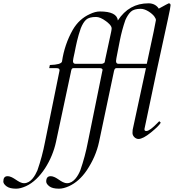

<svg xmlns="http://www.w3.org/2000/svg" viewBox="-208 -823 1046 1155"><path d="M231 -456C231 -461.3 234.3 -478.7 241 -508C250.5 -555.5 258.2 -596.3 278 -653C287.3 -676.3 298 -693.5 310 -704.5C322 -715.5 342 -721 370 -721C386.7 -721 406.3 -712.7 429 -696C441.1 -687.3 463.6 -668.9 463.6 -652.5C463.6 -647.5 462.5 -640.1 460.5 -630.5C449.4 -578.1 436.2 -516.6 425 -466C421.2 -448.7 425.7 -445.1 406 -439H247C236.3 -439 231 -444.7 231 -456ZM675 -439H505C495 -439 490 -444.7 490 -456C490 -461.3 493 -478.7 499 -508C500.3 -514.7 505 -538.5 513 -579.5C521 -620.5 532 -661.3 546 -702C556 -724.7 567.2 -741.7 579.5 -753C591.8 -764.3 611.7 -770 639 -770C670 -770 707.1 -741.9 720 -724.5C726.7 -715.5 730 -708 730 -702C730 -696 711.7 -608.3 675 -439ZM687 -803H684.8C607.2 -803 545.9 -768.7 501 -700C497 -736 461 -754 393 -754C374.3 -754 354 -748.7 332 -738C289.3 -718.7 255.3 -687.3 230 -644C196.7 -585.3 175 -521.7 165 -453C161.7 -440.3 137.3 -433.3 92 -432L88 -413H132C144 -413 150 -409.3 150 -402V-398L63 30C51.7 89.3 36.3 146.7 17 202C3.1 233.9 -22.7 279 -63 279C-98.7 279 -125.9 237 -163 237C-179.7 237 -188 247.7 -188 269C-188 278.3 -181.7 287.8 -169 297.5C-156.3 307.2 -137 312 -111 312C-93.7 312 -74 307 -52 297C35.9 257.3 105.9 139.4 129 30L218 -387C220.1 -397.6 221.3 -413 233 -413H394C404 -412.3 409 -408.7 409 -402C408.3 -400 408 -398.7 408 -398L321 30C309.7 89.3 294.3 146.7 275 202C262.1 233.7 235.1 279 196 279C158.9 279 133.7 237 96 237C78.7 237 70 247.7 70 269C70 278.3 76.2 287.8 88.5 297.5C100.8 307.2 120.3 312 147 312C165 312 185 307 207 297C247.7 278.3 283 247 313 203C350.3 147.7 375.3 90 388 30L476 -387C478.1 -397.6 480.3 -413 492 -413H670L590 -42C589.3 -37.3 589 -30.8 589 -22.5C589 -4.7 606.5 13 625 13C643 13 668.2 -0.2 700.5 -26.5C732.8 -52.8 752.3 -72.3 759 -85L750 -94L742 -86C709.3 -52 686.3 -35 673 -35C665 -34.3 661 -37.7 661 -45V-47C663.9 -61.5 665.9 -69.7 670 -89.5C709.3 -281.3 758.9 -511.1 802.5 -709.5C812.8 -756.5 818 -783.8 818 -791.5C818 -799.2 814.3 -803 807 -803C805.7 -803 785.7 -792.3 747 -771C736.9 -788.3 715.7 -803 687 -803Z"/></svg>

Font: fbb
Style: Italic
Weight: 400
Italic angle: -12°
Designer: David J. Perry, Michael Sharpe
Version: Version 0.991